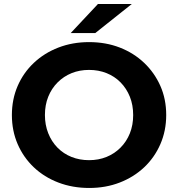

<svg xmlns="http://www.w3.org/2000/svg" viewBox="-20 -921 884 953"><path d="M423 12Q340 12 269.5 -15Q199 -42 147.5 -91Q96 -140 67.5 -206Q39 -272 39 -350Q39 -428 67.5 -494Q96 -560 148 -609Q200 -658 270 -685Q340 -712 422 -712Q505 -712 574.5 -685Q644 -658 695.5 -609Q747 -560 776 -494.5Q805 -429 805 -350Q805 -272 776 -205.5Q747 -139 695.5 -90.5Q644 -42 574.5 -15Q505 12 423 12ZM422 -126Q469 -126 508.5 -142Q548 -158 578 -188Q608 -218 624.5 -259Q641 -300 641 -350Q641 -400 624.5 -441Q608 -482 578.5 -512Q549 -542 509 -558Q469 -574 422 -574Q375 -574 335.5 -558Q296 -542 266 -512Q236 -482 219.5 -441Q203 -400 203 -350Q203 -301 219.5 -259.5Q236 -218 265.5 -188Q295 -158 335 -142Q375 -126 422 -126ZM331 -757 466 -901H634L453 -757Z"/></svg>

Font: MOST Montserrat
Style: Bold
Weight: 700
Designer: Julieta Ulanovsky
Foundry: Julieta Ulanovsky
Version: Version 8.000;March 11, 2024;FontCreator 15.0.0.2926 64-bit